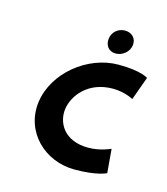

<svg xmlns="http://www.w3.org/2000/svg" viewBox="-66 -402 401 460"><g transform="rotate(15 135.0 -172.5)"><path d="M237 -8 232 -67C232 -67 207 -55 177 -55C116 -55 95 -97 100 -131C105 -165 137 -207 198 -207C228 -207 249 -195 249 -195L270 -253C270 -253 253 -266 196 -266C120 -266 44 -205 34 -130C24 -55 84 4 159 4C216 4 237 -8 237 -8ZM190 -349C173 -349 159 -337 157 -320C155 -303 165 -290 182 -290C199 -290 215 -303 217 -320C219 -337 207 -349 190 -349Z"/></g></svg>

Font: Hussar Tani
Style: DwaKurs
Weight: 700
Foundry: Cannot Into Space Fonts
Version: Version 0.92